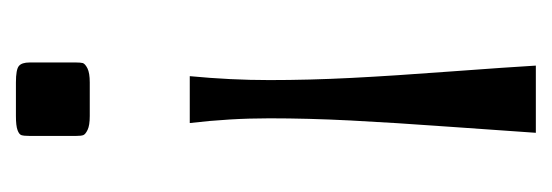

<svg xmlns="http://www.w3.org/2000/svg" viewBox="-245 -428 690 240"><g transform="rotate(90 100.0 -308.0)"><path d="M149.9 -58.1V0Q149.9 7.3 148.9 10.3Q147.9 13.2 142.6 15.1Q137.2 17.1 125 17.1H83Q66.9 17.1 62.5 13.4Q58.1 9.8 58.1 0V-58.1Q58.1 -63.5 58.8 -66.4Q59.6 -69.3 65.4 -72.3Q71.3 -75.2 83 -75.2H125Q136.7 -75.2 142.3 -72.5Q147.9 -69.8 148.9 -67.1Q149.9 -64.5 149.9 -58.1ZM146 -632.8Q144 -603.5 138.7 -528.8Q133.3 -454.1 130.6 -401.1Q127.9 -348.1 127.9 -299.8Q127.9 -250 133.8 -200.2H75.2Q80.1 -251.5 80.1 -299.8Q80.1 -349.1 77.4 -402.1Q74.7 -455.1 69.3 -526.9Q64 -598.6 62 -632.8Z"/></g></svg>

Font: Resagokr
Style: Regular
Weight: 500
Designer: gluk
Foundry: gluk
Version: Version 0.95